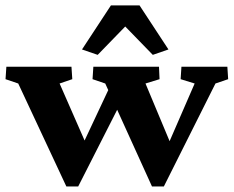

<svg xmlns="http://www.w3.org/2000/svg" viewBox="-22 -670 845 694"><path d="M527.3 3.9 358.4 -368.2 312.5 -383.8 315.4 -428.7H552.7L554.7 -383.8L503.9 -368.2L603.5 -129.9H578.1L681.6 -368.2L630.9 -383.8L633.8 -428.7H799.8L802.7 -383.8L756.8 -368.2L570.3 3.9ZM217.8 3.9 43.9 -368.2 -2 -383.8 1 -428.7H236.3L239.3 -383.8L193.4 -368.2L297.9 -129.9H268.6L380.9 -369.1L417 -303.7L260.7 3.9ZM586.9 -491.2 530.3 -471.7 398.4 -607.4H462.9L331.1 -471.7L274.4 -491.2L378.9 -650.4H482.4Z"/></svg>

Font: Crimson Pro ExtraLight
Style: Bold
Weight: 700
Version: Version 1.002